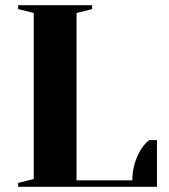

<svg xmlns="http://www.w3.org/2000/svg" viewBox="-20 -720 650 740"><path d="M50 -15 110 -30V-670L50 -685V-700H335V-685L275 -670V-25H490Q490 -88 522 -142Q536 -165 555 -180H585V0H50Z"/></svg>

Font: Yeseva One
Style: Regular
Weight: 400
Designer: Jovanny Lemonad
Foundry: Jovanny Lemonad
Version: Version 2.000